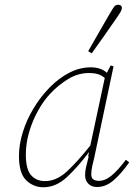

<svg xmlns="http://www.w3.org/2000/svg" viewBox="-20 -777 570 810"><path d="M89 -125Q89 -63 111 -38Q133 -13 170 -13Q218 -13 262 -53.5Q306 -94 361 -163L422 -448Q408 -460 392 -464.5Q376 -469 356 -469Q309 -469 267.5 -443.5Q226 -418 194 -384Q165 -354 141 -311Q117 -268 103 -220Q89 -172 89 -125ZM389 12Q367 12 353 -1.5Q339 -15 339 -38Q339 -55 343 -71.5Q347 -88 354 -116L352 -119L356 -136Q308 -72 262 -29.5Q216 13 163 13Q121 13 90.5 -16.5Q60 -46 60 -119Q60 -168 76.5 -220.5Q93 -273 122.5 -321.5Q152 -370 190.5 -409Q229 -448 273 -470.5Q317 -493 363 -493Q405 -493 431 -470L447 -501L459 -497L377 -109Q373 -93 369 -75.5Q365 -58 365 -41Q365 -26 374 -20Q383 -14 397 -14Q424 -14 451.5 -37Q479 -60 511 -103L525 -92Q493 -46 460 -17Q427 12 389 12ZM352 -561Q374 -599 399.5 -644Q425 -689 444 -721Q455 -740 461.5 -748.5Q468 -757 478 -757Q484 -757 489 -754Q494 -751 494 -743Q494 -736 488.5 -726.5Q483 -717 469 -697Q450 -669 421 -628Q392 -587 367 -552Z"/></svg>

Font: Source Serif 4 SmText ExtraLight
Style: Italic
Weight: 200
Italic angle: -12°
Designer: Frank Grießhammer
Foundry: Adobe
Version: Version 4.005;hotconv 1.1.0;makeotfexe 2.6.0